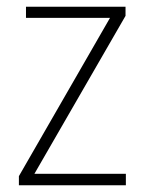

<svg xmlns="http://www.w3.org/2000/svg" viewBox="-20 -549 429 569"><path d="M353 0V-34H82L352 -502V-529H57V-496H306L36 -27V0Z"/></svg>

Font: Noto Sans Lao UI SemCond ExtLt
Style: Regular
Weight: 200
Width: 4
Designer: Monotype Design Team
Foundry: Monotype Imaging Inc.
Version: Version 2.000